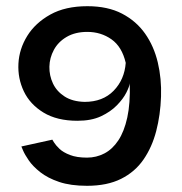

<svg xmlns="http://www.w3.org/2000/svg" viewBox="-20 -590 587 620"><path d="M261 10Q208 10 171 -2.5Q134 -15 110 -34Q86 -53 73 -72Q60 -91 54.5 -104Q49 -117 49 -117L149 -139Q149 -139 154.5 -130Q160 -121 172 -109.5Q184 -98 206 -89.5Q228 -81 261 -81Q291 -81 317 -94.5Q343 -108 362 -136.5Q381 -165 391 -210.5Q401 -256 399 -321Q398 -311 388 -291Q378 -271 357.5 -250Q337 -229 306 -214.5Q275 -200 230 -200Q164 -200 120.5 -226.5Q77 -253 57 -295Q37 -337 39.5 -384.5Q42 -432 68 -474Q94 -516 142.5 -543Q191 -570 262 -570Q328 -570 374 -546Q420 -522 448.5 -481.5Q477 -441 489.5 -388.5Q502 -336 500 -278Q498 -219 484.5 -167Q471 -115 443.5 -75Q416 -35 371 -12.5Q326 10 261 10ZM253 -261Q312 -261 347 -297Q382 -333 386 -387Q374 -439 340 -463Q306 -487 262 -487Q223 -487 195.5 -471Q168 -455 154 -429Q140 -403 139.5 -374.5Q139 -346 151 -320.5Q163 -295 188.5 -278.5Q214 -262 253 -261Z"/></svg>

Font: Darker Grotesque
Style: Bold
Weight: 700
Designer: Gabriel Lam
Foundry: TypeRant
Version: Version 1.000;gftools[0.9.28]